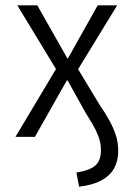

<svg xmlns="http://www.w3.org/2000/svg" viewBox="-20 -514 505 721"><path d="M277 187 267 134Q317 126 338 107.5Q359 89 359 50Q359 23 350 -1Q341 -25 328 -47Q315 -69 300 -93L234 -212H231L111 0H38L200 -271L201 -237L45 -494H120L234 -293L347 -494H420L264 -239L265 -268L353 -122Q375 -90 390.5 -62Q406 -34 415 -6.5Q424 21 424 53Q424 90 408.5 118Q393 146 360.5 163.5Q328 181 277 187Z"/></svg>

Font: Nunito Sans 7pt Condensed Light
Style: Regular
Weight: 300
Width: 3
Designer: Vernon Adams
Foundry: Vernon Adams
Version: Version 3.101;gftools[0.9.27]